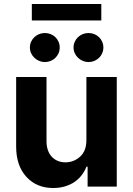

<svg xmlns="http://www.w3.org/2000/svg" viewBox="-20 -929 662 956"><path d="M211.6 -545.5V-225.1Q211.6 -201 218.4 -181.6Q225.1 -162.3 237.6 -148.8Q250 -135.3 267.4 -128Q284.8 -120.7 306.1 -120.7Q347.3 -120.7 378.9 -149.1Q410.5 -177.6 410.2 -232.2V-545.5H561.4V0H416.2V-99.1H410.5Q401.3 -75.3 385.8 -55.6Q370.4 -35.9 349.4 -22Q328.5 -8.2 302.2 -0.5Q275.9 7.1 245 7.1Q162.6 7.1 111.9 -47.9Q60.7 -103.3 60.4 -198.2V-545.5ZM138.5 -827.1V-909.1H484.4V-827.1ZM346.2 -692.5Q346.2 -708.1 352.3 -721.2Q358.3 -734.4 368.4 -744Q378.6 -753.6 392 -759.1Q405.5 -764.6 420.8 -764.6Q436.1 -764.6 449.6 -759.1Q463.1 -753.6 473 -744Q483 -734.4 488.8 -721.2Q494.7 -708.1 494.7 -692.5Q494.7 -677.2 488.8 -663.9Q483 -650.6 472.8 -640.8Q462.7 -631 449.2 -625.5Q435.7 -620 420.8 -620Q405.9 -620 392.4 -625.7Q378.9 -631.4 368.6 -641.2Q358.3 -650.9 352.3 -664.1Q346.2 -677.2 346.2 -692.5ZM128.9 -692.5Q128.9 -708.1 134.9 -721.2Q141 -734.4 151.1 -744Q161.2 -753.6 174.7 -759.1Q188.2 -764.6 203.5 -764.6Q218.8 -764.6 232.2 -759.1Q245.7 -753.6 255.7 -744Q265.6 -734.4 271.5 -721.2Q277.3 -708.1 277.3 -692.5Q277.3 -677.2 271.5 -663.9Q265.6 -650.6 255.5 -640.8Q245.4 -631 231.9 -625.5Q218.4 -620 203.5 -620Q188.6 -620 175.1 -625.7Q161.6 -631.4 151.3 -641.2Q141 -650.9 134.9 -664.1Q128.9 -677.2 128.9 -692.5Z"/></svg>

Font: Inter P
Style: Bold
Weight: 700
Designer: Rasmus Andersson
Foundry: rsms
Version: Version 3.018;git-588b23468